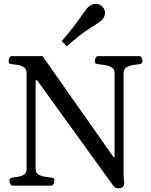

<svg xmlns="http://www.w3.org/2000/svg" viewBox="-20 -993 807 1027"><path d="M46.9 0Q38.6 0 34.4 -9.8Q30.3 -19.5 30.3 -24.9Q30.3 -41 46.4 -43Q62 -44.4 79.6 -47.9Q97.2 -51.3 109.6 -59.8Q122.1 -68.4 122.1 -84V-602.5Q122.1 -623.5 108.6 -632.8Q95.2 -642.1 76.9 -645.3Q58.6 -648.4 43.5 -649.9Q33.2 -650.9 29.5 -654.1Q25.9 -657.2 25.9 -668Q25.9 -673.3 30 -683.1Q34.2 -692.9 42.5 -692.9H207.5L586.9 -152.8H592.8V-602.5Q592.8 -623.5 576.9 -632.8Q561 -642.1 540.5 -645.3Q520 -648.4 504.9 -649.9Q494.6 -650.9 491 -654.1Q487.3 -657.2 487.3 -668Q487.3 -673.3 491.5 -683.1Q495.6 -692.9 503.9 -692.9H726.1Q734.4 -692.9 738.5 -683.1Q742.7 -673.3 742.7 -668Q742.7 -651.9 726.6 -649.9Q711.9 -648.4 691.7 -645.3Q671.4 -642.1 656.2 -632.8Q641.1 -623.5 641.1 -602.5V-55.2Q641.1 -45.9 642.1 -39.8Q643.1 -33.7 644 -19.5Q645.5 1 635.3 7.8Q625 14.6 614.7 14.6Q597.2 14.6 588.4 3.9L178.7 -563.5H170.4V-90.3Q170.4 -69.3 185.1 -60.1Q199.7 -50.8 219.2 -47.9Q238.8 -44.9 253.4 -43Q263.7 -42 267.3 -39.1Q271 -36.1 271 -24.9Q271 -19.5 266.8 -9.8Q262.7 0 254.4 0ZM337.4 -745.1 310.1 -773.4Q370.1 -842.8 405.3 -893.6Q440.4 -944.3 451.7 -955.1Q459.5 -962.4 470.2 -967.5Q481 -972.7 493.2 -972.7Q512.7 -972.7 528.3 -956.5Q535.6 -948.7 538.8 -940.7Q542 -932.6 542 -924.3Q542 -912.6 536.6 -902.3Q531.2 -892.1 523.4 -884.3Q512.2 -873.5 462.2 -842.8Q412.1 -812 337.4 -745.1Z"/></svg>

Font: Gelasio
Style: Regular
Weight: 400
Designer: Eben Sorkin
Foundry: Eben Sorkin
Version: Version 1.008